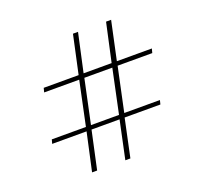

<svg xmlns="http://www.w3.org/2000/svg" viewBox="-123 -858 1064 1002"><g transform="rotate(-20 409.0 -357.0)"><path d="M270.5 -211 224.3 0H252.4L298.1 -211H453.8L409 0H437.1L481.9 -211H680.5L686.2 -233.8H488.1L540 -477.6H732.4L738.6 -501H544.3L590 -714.3H561.9L515.2 -501H359.5L406.2 -714.3H378.1L331.9 -501H138.1L131.9 -477.6H326.7L275.2 -233.8H85.7L79.5 -211ZM355.2 -477.6H510.5L459 -233.8H303.3Z"/></g></svg>

Font: Pinar Light
Style: Regular
Weight: 300
Designer: Amin Abedi
Version: Version 2.00;September 9, 2021;FontCreator 13.0.0.2683 64-bi